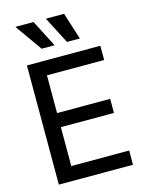

<svg xmlns="http://www.w3.org/2000/svg" viewBox="-139 -1049 863 1132"><g transform="rotate(-15 292.0 -482.5)"><path d="M75.7 0V-727.5H523.9V-640.6H174.8V-410.2H499V-324.2H174.8V-86.9H528.3V0ZM185.1 -800.3 68.8 -964.8H179.7L264.2 -800.3ZM339.8 -800.3 254.9 -964.8H366.2L418.5 -800.3Z"/></g></svg>

Font: Inter Cardless Tabular
Style: Regular
Weight: 400
Designer: Rasmus Andersson
Foundry: rsms
Version: Version 4.000;git-4fc901f